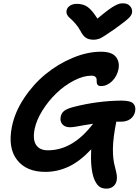

<svg xmlns="http://www.w3.org/2000/svg" viewBox="-20 -1017 829 1147"><path d="M716.8 -997.1Q741.2 -997.1 756.3 -981.2Q771.5 -965.3 769 -942.9Q767.6 -927.2 749.3 -909.2Q731 -891.1 666 -844.2Q654.3 -836.4 636 -824Q617.7 -811.5 610.6 -806.9Q603.5 -802.2 591.8 -795.2Q580.1 -788.1 573.5 -785.9Q566.9 -783.7 557.9 -781.7Q548.8 -779.8 539.1 -779.8Q510.3 -779.8 492.9 -791.5Q475.6 -803.2 461.9 -830.1Q447.8 -856.4 429.4 -877.2Q411.1 -897.9 399.7 -907Q388.2 -916 381.6 -928Q375 -939.9 377.9 -955.1Q381.3 -972.7 398.7 -983.4Q416 -994.1 439 -994.1Q476.6 -994.1 503.2 -975.6Q529.8 -957 562 -905.8Q601.1 -938.5 627.2 -957.8Q653.3 -977.1 670.4 -985.4Q687.5 -993.7 695.8 -995.4Q704.1 -997.1 716.8 -997.1ZM397.9 -256.8Q368.2 -256.8 352.5 -274.7Q336.9 -292.5 342.8 -320.8Q347.2 -341.8 363.5 -354.7Q379.9 -367.7 418.9 -377.9Q561 -414.6 705.1 -416Q759.3 -416 776.1 -398.7Q793 -381.3 787.1 -351.1Q781.7 -323.7 759.8 -306.9Q737.8 -290 701.2 -290H674.8Q655.3 -193.8 654.5 -128.4Q653.8 -63 668 -15.1Q676.3 18.1 678 32.2Q679.7 46.4 676.8 62Q672.4 84 656 96.9Q639.6 109.9 616.2 109.9Q586.4 109.9 569.6 94.7Q552.7 79.6 540 45.9Q519 -16.6 524.9 -125Q457 -52.7 390.1 -21.5Q323.2 9.8 251 9.8Q137.2 9.8 81.8 -61.8Q26.4 -133.3 50.8 -258.8Q68.4 -347.2 123.8 -430.7Q179.2 -514.2 252.9 -574.5Q326.7 -634.8 414.3 -671.4Q502 -708 583 -708Q646.5 -708 671.1 -678.7Q695.8 -649.4 688 -604Q678.7 -560.5 649.2 -531.7Q619.6 -502.9 584 -502.9Q569.8 -502.9 564 -509.3Q558.1 -515.6 557.9 -524.9Q557.6 -534.2 557.1 -543.2Q556.6 -552.2 549.3 -558.6Q542 -564.9 525.9 -564.9Q477.5 -564.9 421.1 -535.4Q364.7 -505.9 317.1 -460.2Q269.5 -414.6 233.6 -357.2Q197.8 -299.8 187 -247.1Q174.3 -184.6 195.3 -151.9Q216.3 -119.1 266.1 -119.1Q415.5 -119.1 536.1 -277.8Q510.7 -274.4 480.5 -268.8Q450.2 -263.2 430.7 -260Q411.1 -256.8 397.9 -256.8Z"/></svg>

Font: Shantell Sans Normal
Style: Italic
Weight: 600
Italic angle: -11.31°
Designer: Stephen Nixon, Anya Danilova, Shantell Martin
Foundry: Arrow Type
Version: Version 1.006;[559af2be0]